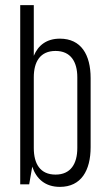

<svg xmlns="http://www.w3.org/2000/svg" viewBox="-20 -720 418 750"><path d="M59 0H94L106 -69C122 -21 157 10 214 10C297 10 334 -54 334 -145V-415C334 -506 297 -569 214 -569C162 -569 129 -543 112 -502V-700H59ZM197 -521C256 -521 282 -479 282 -418V-142C282 -80 256 -38 197 -38C137 -38 112 -80 112 -142V-418C112 -479 137 -521 197 -521Z"/></svg>

Font: Modon Arabic
Style: Regular
Weight: 400
Designer: Ahmedzaza
Foundry: Ahmedzaza
Version: Version 2.010